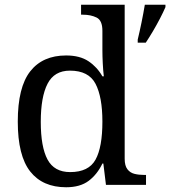

<svg xmlns="http://www.w3.org/2000/svg" viewBox="-20 -780 718 810"><path d="M259 10Q160 10 107.5 -56.5Q55 -123 55 -267Q55 -412 107.5 -479Q160 -546 259 -546Q317 -546 353.5 -521.5Q390 -497 412 -458H418Q415 -483 413.5 -513.5Q412 -544 412 -568V-650Q412 -694 387.5 -706Q363 -718 330 -718H322V-760H506V-110Q506 -81 517.5 -66Q529 -51 547.5 -46.5Q566 -42 588 -42H596V0H427L416 -90H412Q390 -44 354 -17Q318 10 259 10ZM276 -54Q354 -54 383 -106.5Q412 -159 412 -267Q412 -371 383 -426.5Q354 -482 275 -482Q209 -482 180.5 -426.5Q152 -371 152 -266Q152 -160 180.5 -107Q209 -54 276 -54ZM561 -613Q569 -646 577 -685Q585 -724 591 -760H678V-750Q669 -729 655 -702Q641 -675 625 -648Q609 -621 595 -600H561Z"/></svg>

Font: Noto Naskh Arabic UI
Style: Regular
Weight: 400
Designer: Monotype Design Team, David Williams, Mohamad Dakak and Nizar Qandah
Foundry: Monotype Imaging Inc.
Version: Version 2.014